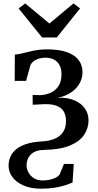

<svg xmlns="http://www.w3.org/2000/svg" viewBox="-20 -852 574 1130"><path d="M221.5 258.5Q163 258.5 120 240.2Q77 222 53.8 191.2Q30.5 160.5 30.5 123.5Q30.5 96 40.5 71.8Q50.5 47.5 73.2 28Q96 8.5 133.2 -4Q170.5 -16.5 224.5 -19.5Q269 -21.5 301.2 -35Q333.5 -48.5 351 -74.5Q368.5 -100.5 368.5 -139.5Q368.5 -171 356.2 -193.8Q344 -216.5 316 -228.2Q288 -240 242 -239L172.5 -235.5L172 -293.5L213 -292Q242.5 -292 272.2 -303.5Q302 -315 322 -342.2Q342 -369.5 342 -415.5Q342 -443.5 331.8 -465.5Q321.5 -487.5 300.2 -500Q279 -512.5 245.5 -512.5Q219.5 -512.5 195 -501.8Q170.5 -491 159.5 -469.5L133.5 -376H66.5L67.5 -531Q86 -532 106 -536.8Q126 -541.5 148.5 -547.2Q171 -553 197.5 -557.2Q224 -561.5 256 -561.5Q328.5 -561.5 374.8 -544.8Q421 -528 443.2 -498Q465.5 -468 465.5 -428Q465.5 -395 452 -368.2Q438.5 -341.5 416.5 -322.2Q394.5 -303 368.2 -291.5Q342 -280 317 -277Q379 -279 419.8 -260.8Q460.5 -242.5 480.8 -211.8Q501 -181 501 -144.5Q501 -98.5 475.8 -59.5Q450.5 -20.5 392.8 4Q335 28.5 238.5 30.5Q210 31 190.8 38.5Q171.5 46 159.5 59Q147.5 72 142 87.8Q136.5 103.5 136.5 121Q136.5 143 148 163.8Q159.5 184.5 180.5 197.2Q201.5 210 229 210Q263.5 210 290.2 201Q317 192 330.5 176L356.5 113H414L407 222Q389.5 230 363.2 238.5Q337 247 301.8 252.8Q266.5 258.5 221.5 258.5ZM227.5 -631.5 89.5 -802.5 128.5 -831.5 271 -713.5 412.5 -832 451.5 -802.5 314 -631.5Z"/></svg>

Font: Merriweather 36pt SemiBold
Style: Regular
Weight: 600
Version: Version 2.100